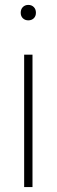

<svg xmlns="http://www.w3.org/2000/svg" viewBox="-20 -763 231 783"><path d="M78.5 0V-540H112.5V0ZM95.5 -680Q82 -680 73.2 -688.5Q64.5 -697 64.5 -711Q64.5 -725.5 73.2 -734.2Q82 -743 95.5 -743Q109 -743 117.8 -734.2Q126.5 -725.5 126.5 -711Q126.5 -697 117.8 -688.5Q109 -680 95.5 -680Z"/></svg>

Font: Encode Sans SemiCondensed SemiCondensed Thin
Style: Regular
Weight: 100
Width: 4
Designer: Multiple Designers
Foundry: Impallari Type
Version: Version 3.000; ttfautohint (v1.8.3) -l 8 -r 50 -G 200 -x 14 